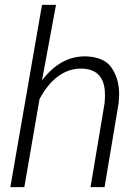

<svg xmlns="http://www.w3.org/2000/svg" viewBox="-20 -770 577 790"><path d="M210.4 -750H152.8L22.5 0H80.1L142.6 -362.3C187.5 -446.8 247.1 -487.8 313.5 -487.8C314.5 -487.8 315.4 -487.8 316.4 -487.8C374 -486.3 405.8 -456.5 411.1 -398.4C411.6 -391.6 412.1 -384.8 412.1 -377.4C412.1 -366.7 411.1 -356 410.2 -344.7L352.5 0H410.2L467.8 -343.8C469.2 -357.4 470.2 -370.6 470.2 -382.8C470.2 -424.3 460 -460.4 439.5 -490.7C418.9 -521 383.3 -536.6 332.5 -538.1C331.1 -538.1 330.1 -538.1 328.6 -538.1C261.2 -538.1 202.6 -504.9 152.8 -439Z"/></svg>

Font: Roboto Light
Style: Italic
Weight: 300
Italic angle: -12°
Designer: Google
Version: Version 2.137; 2017